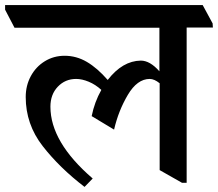

<svg xmlns="http://www.w3.org/2000/svg" viewBox="-60 -677 856 754"><path d="M776 -569H673V41H655L567 -9V-350Q546 -367 528 -367Q479 -367 442 -304.5Q405 -242 388 -168L300 -221Q311 -276 338 -324Q315 -345 288.5 -356Q262 -367 239 -367Q196 -367 167 -336.5Q138 -306 138 -258Q138 -119 304 24L272 57Q174 -18 107.5 -103.5Q41 -189 41 -296Q41 -341 61 -378Q81 -415 116 -436.5Q151 -458 194 -458Q240 -458 281 -434Q322 -410 363 -363Q421 -438 493 -439Q529 -439 566 -397V-568H-3L-40 -639V-657H736L775 -585Z"/></svg>

Font: Martel
Style: Bold
Weight: 700
Designer: Dan Reynolds
Foundry: Dan Reynolds
Version: Version 1.001; ttfautohint (v1.1) -l 5 -r 5 -G 72 -x 0 -D la